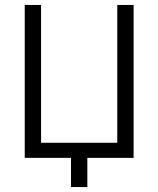

<svg xmlns="http://www.w3.org/2000/svg" viewBox="-20 -638 640 776"><path d="M80 0V-618H146V-61H454V-618H520V0ZM267 118V0H235V-61H333V118Z"/></svg>

Font: Victor Mono Light
Style: Regular
Weight: 300
Monospace: yes
Designer: Rune Bjørnerås
Version: Version 1.561;gftools[0.9.30]